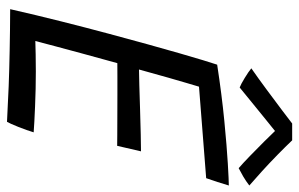

<svg xmlns="http://www.w3.org/2000/svg" viewBox="-180 -710 896 576"><g transform="rotate(90 268.0 -422.0)"><path d="M345.5 5Q291 2 239.2 0Q187.5 -2 131 -3Q102 -3.5 69.5 -4Q37 -4.5 7.5 -4.5Q25 -81.5 44 -157Q63 -232.5 81.5 -301.5Q116 -430 140 -513Q164 -596 174 -625.5Q265.5 -639.5 342.8 -647Q420 -654.5 471.2 -657.5Q522.5 -660.5 536.5 -660.5Q531 -642 526 -626.5Q521 -611 514.5 -592.5L240 -571Q236 -558 228.8 -533.2Q221.5 -508.5 213.5 -480.5Q205.5 -452.5 198.8 -428Q192 -403.5 188.5 -391Q202.5 -391 235.8 -392Q269 -393 308.5 -394.2Q348 -395.5 382.5 -396.2Q417 -397 434 -397L417.5 -325.5Q410 -325.5 386.2 -325.8Q362.5 -326 330.5 -326Q298.5 -326 265.5 -326.2Q232.5 -326.5 206.5 -326.2Q180.5 -326 169.5 -326Q167 -317 158.5 -286.2Q150 -255.5 139.2 -215.8Q128.5 -176 118.5 -138.8Q108.5 -101.5 103 -80Q115 -80.5 143 -81Q171 -81.5 194.5 -81.5Q246.5 -81.5 299 -79.2Q351.5 -77 377 -75Q371 -55 360.8 -29.2Q350.5 -3.5 345.5 5ZM401 -850.5Q420 -830.5 444.5 -806.5Q469 -782.5 493.5 -760.2Q518 -738 536.5 -722Q523 -711.5 509.2 -703.5Q495.5 -695.5 484.5 -690Q470 -702.5 448 -723.8Q426 -745 405.2 -766Q384.5 -787 373 -799Q362 -790 338 -770.8Q314 -751.5 287.8 -730Q261.5 -708.5 242.5 -693Q233 -696.5 213.8 -708.2Q194.5 -720 185 -728Q214.5 -748.5 249.2 -774.2Q284 -800 312.5 -821.5Q341 -843 350.5 -850.5Q358.5 -850.5 374.8 -850.5Q391 -850.5 401 -850.5Z"/></g></svg>

Font: Grandstander Light
Style: Italic
Weight: 300
Italic angle: -15°
Designer: Tyler Finck
Foundry: Etcetera Type Co
Version: Version 1.200; ttfautohint (v1.8.3)